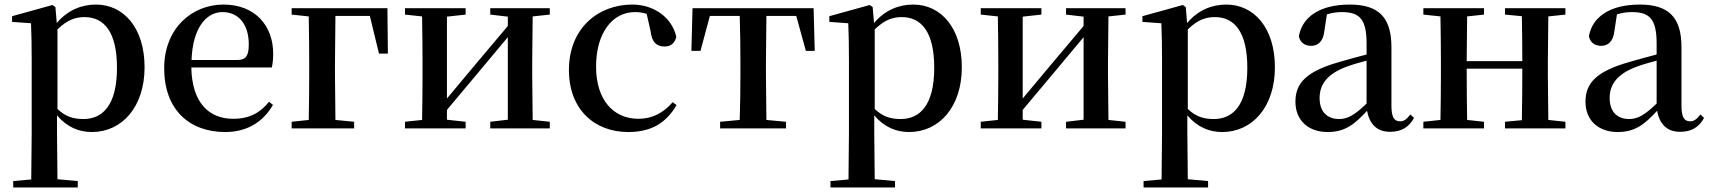

<svg xmlns="http://www.w3.org/2000/svg" viewBox="-20 -563 7499 842"><path d="M383 16C514 16 614 -93 614 -268C614 -440 523 -543 401 -543C338 -543 277 -519 229 -462L223 -532L210 -541L33 -492V-467L116 -461C118 -412 119 -366 119 -299V19L117 224L38 231V259H321V231L232 223L230 19V-57C275 -4 328 16 383 16ZM232 -434C276 -477 312 -488 351 -488C437 -488 493 -422 493 -266C493 -100 429 -41 346 -41C302 -41 268 -51 232 -85Z M968 16C1063 16 1134 -28 1177 -103L1160 -117C1122 -69 1074 -42 1003 -42C898 -42 822 -110 819 -267H1172C1176 -284 1178 -303 1178 -328C1178 -449 1100 -543 960 -543C822 -543 700 -439 700 -264C700 -81 811 16 968 16ZM820 -300C825 -440 884 -510 956 -510C1027 -510 1071 -455 1071 -369C1071 -320 1060 -300 1021 -300Z M1259 -499 1334 -491C1335 -435 1336 -349 1336 -287V-232C1336 -177 1335 -93 1334 -37L1259 -29V0H1533V-29L1451 -37L1449 -232V-287L1451 -493H1602L1642 -328H1681L1679 -527H1259Z M2130 -499 2207 -490V-449L2057 -271L1940 -131V-490L2022 -499V-527H1756V-499L1831 -491C1832 -435 1833 -351 1833 -296V-232C1833 -177 1832 -93 1831 -37L1756 -29V0H2022V-29L1940 -38V-81L2085 -254L2207 -400V-38L2130 -29V0H2391V-29L2316 -37L2314 -232V-296L2316 -491L2391 -499V-527H2130Z M2735 16C2837 16 2901 -24 2947 -102L2930 -115C2889 -67 2839 -42 2780 -42C2669 -42 2594 -126 2594 -271C2594 -420 2667 -510 2764 -510C2782 -510 2799 -508 2816 -502L2833 -427C2838 -377 2861 -359 2894 -359C2921 -359 2938 -372 2946 -401C2928 -484 2850 -543 2753 -543C2605 -543 2475 -441 2475 -256C2475 -83 2587 16 2735 16Z M3223 0H3427V-29L3341 -37L3339 -232V-296L3341 -493H3472L3514 -340H3553L3548 -527H3017L3012 -340H3052L3093 -493H3224C3226 -437 3227 -351 3227 -296V-232C3227 -177 3226 -94 3224 -37L3138 -29V0Z M3967 16C4098 16 4198 -93 4198 -268C4198 -440 4107 -543 3985 -543C3922 -543 3861 -519 3813 -462L3807 -532L3794 -541L3617 -492V-467L3700 -461C3702 -412 3703 -366 3703 -299V19L3701 224L3622 231V259H3905V231L3816 223L3814 19V-57C3859 -4 3912 16 3967 16ZM3816 -434C3860 -477 3896 -488 3935 -488C4021 -488 4077 -422 4077 -266C4077 -100 4013 -41 3930 -41C3886 -41 3852 -51 3816 -85Z M4655 -499 4732 -490V-449L4582 -271L4465 -131V-490L4547 -499V-527H4281V-499L4356 -491C4357 -435 4358 -351 4358 -296V-232C4358 -177 4357 -93 4356 -37L4281 -29V0H4547V-29L4465 -38V-81L4610 -254L4732 -400V-38L4655 -29V0H4916V-29L4841 -37L4839 -232V-296L4841 -491L4916 -499V-527H4655Z M5340 16C5471 16 5571 -93 5571 -268C5571 -440 5480 -543 5358 -543C5295 -543 5234 -519 5186 -462L5180 -532L5167 -541L4990 -492V-467L5073 -461C5075 -412 5076 -366 5076 -299V19L5074 224L4995 231V259H5278V231L5189 223L5187 19V-57C5232 -4 5285 16 5340 16ZM5189 -434C5233 -477 5269 -488 5308 -488C5394 -488 5450 -422 5450 -266C5450 -100 5386 -41 5303 -41C5259 -41 5225 -51 5189 -85Z M6076 15C6125 15 6158 -4 6181 -46L6165 -61C6147 -38 6136 -31 6120 -31C6095 -31 6082 -47 6082 -100V-356C6082 -488 6025 -543 5899 -543C5770 -543 5691 -490 5676 -404C5682 -376 5702 -362 5730 -362C5759 -362 5783 -380 5788 -428L5799 -500C5822 -507 5843 -510 5864 -510C5942 -510 5973 -480 5973 -372V-324C5932 -313 5889 -302 5853 -291C5709 -250 5661 -199 5661 -117C5661 -33 5720 16 5802 16C5877 16 5919 -16 5975 -77C5986 -19 6018 15 6076 15ZM5973 -109C5918 -55 5886 -41 5853 -41C5802 -41 5767 -71 5767 -133C5767 -194 5802 -238 5879 -268C5904 -278 5938 -288 5973 -297Z M6580 -499 6654 -492C6655 -437 6656 -356 6656 -295H6412L6414 -491L6488 -499V-527H6222V-499L6297 -491C6298 -435 6299 -351 6299 -296V-232C6299 -177 6298 -93 6297 -37L6222 -29V0H6488V-29L6414 -37C6413 -93 6412 -181 6412 -262H6656C6656 -180 6655 -93 6654 -36L6580 -29V0H6845V-29L6770 -37L6768 -232V-296L6770 -491L6845 -499V-527H6580Z M7348 15C7397 15 7430 -4 7453 -46L7437 -61C7419 -38 7408 -31 7392 -31C7367 -31 7354 -47 7354 -100V-356C7354 -488 7297 -543 7171 -543C7042 -543 6963 -490 6948 -404C6954 -376 6974 -362 7002 -362C7031 -362 7055 -380 7060 -428L7071 -500C7094 -507 7115 -510 7136 -510C7214 -510 7245 -480 7245 -372V-324C7204 -313 7161 -302 7125 -291C6981 -250 6933 -199 6933 -117C6933 -33 6992 16 7074 16C7149 16 7191 -16 7247 -77C7258 -19 7290 15 7348 15ZM7245 -109C7190 -55 7158 -41 7125 -41C7074 -41 7039 -71 7039 -133C7039 -194 7074 -238 7151 -268C7176 -278 7210 -288 7245 -297Z"/></svg>

Font: Noto Serif CJK SC SemiBold
Style: Regular
Weight: 600
Designer: Ryoko NISHIZUKA 西塚涼子 (kana & ideographs); Frank Grießhammer (Latin, Greek & Cyrillic); Wenlong ZHANG 张文龙 (bopomofo); San
Foundry: Adobe
Version: Version 2.001;hotconv 1.1.0;makeotfexe 2.6.0